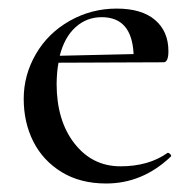

<svg xmlns="http://www.w3.org/2000/svg" viewBox="-20 -415 451 447"><path d="M291 -289.1Q287.1 -375 216.8 -375Q181.6 -375 155.8 -351.6Q129.9 -328.1 119.1 -285.2ZM371.1 -59.1Q374 -59.1 377 -55.4Q379.9 -51.8 377 -49.8Q311.5 12.2 227.1 12.2Q167 12.2 123.5 -14.4Q80.1 -41 57.6 -85.4Q35.2 -129.9 35.2 -185.1Q35.2 -240.2 63.5 -289.1Q91.8 -337.9 142.3 -366.5Q192.9 -395 251.5 -395Q310.1 -395 341.1 -368.4Q372.1 -341.8 372.1 -295.9Q372.1 -270 360.8 -270L116.2 -269Q112.3 -249 111.8 -220.2Q111.8 -134.3 153.3 -81.1Q194.8 -27.8 260.5 -27.8Q326.2 -27.8 370.1 -59.1Z"/></svg>

Font: Cormorant-Medium
Style: Regular
Weight: 500
Designer: Christian Thalmann (Catharsis Fonts)
Version: Version 3.000